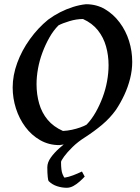

<svg xmlns="http://www.w3.org/2000/svg" viewBox="-20 -675 665 909"><path d="M296 214Q273 214 250 206.5Q227 199 210 182Q208 180 206 162.5Q204 145 204 117Q204 94 220.5 71Q237 48 260 27.5Q283 7 305 -9L311 3Q298 6 285 8.5Q272 11 261 12Q211 12 170 -11.5Q129 -35 100 -74Q71 -113 55.5 -161.5Q40 -210 40 -261Q40 -318 61.5 -377Q83 -436 121.5 -489.5Q160 -543 208 -582Q235 -602 264.5 -617Q294 -632 325.5 -642Q357 -652 387 -655Q437 -655 477 -631.5Q517 -608 546.5 -568.5Q576 -529 591 -481Q606 -433 606 -382Q606 -343 596 -303Q586 -263 568.5 -225.5Q551 -188 529 -155Q501 -116 463.5 -84.5Q426 -53 384 -26Q349 -4 323.5 21Q298 46 283.5 66Q269 86 269 92Q269 132 276 149Q283 166 286 166Q305 163 326 155Q347 147 368 137L381 161Q372 171 357.5 184Q343 197 327.5 205.5Q312 214 296 214ZM278 -55Q299 -56 320 -60.5Q341 -65 359.5 -71.5Q378 -78 390 -85Q414 -110 433 -143.5Q452 -177 466 -214.5Q480 -252 487 -291Q494 -330 494 -366Q494 -413 482 -455.5Q470 -498 443.5 -531.5Q417 -565 373 -585Q342 -585 309 -575Q276 -565 257 -555Q233 -531 214 -497.5Q195 -464 181 -426.5Q167 -389 160 -350.5Q153 -312 153 -276Q153 -228 165.5 -184.5Q178 -141 205.5 -108Q233 -75 278 -55Z"/></svg>

Font: Labrada Medium
Style: Italic
Weight: 500
Italic angle: -7°
Designer: Mercedes Jáuregui
Foundry: Omnibus-Type Team
Version: Version 1.000